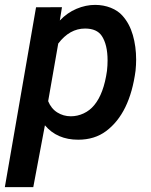

<svg xmlns="http://www.w3.org/2000/svg" viewBox="-47 -558 613 781"><path d="M135.7 -48.3 88.4 203.1H-27.3L99.6 -528.3L205.1 -528.8L196.3 -474.6Q226.6 -506.3 264.2 -522.2Q301.8 -538.1 339.8 -538.1Q374 -538.1 403.6 -526.4Q433.1 -514.6 451.2 -494.1Q480 -461.9 493.4 -415.3Q506.8 -368.7 506.8 -315.4Q506.8 -294.9 504.4 -270.5Q481.4 -97.2 384.8 -24.9Q337.9 10.3 271 10.3Q185.1 10.3 135.7 -48.3ZM189.9 -380.9 148.9 -146.5Q161.1 -116.2 186 -100.6Q210.9 -85 241.2 -85Q268.1 -85 293.2 -96.7Q318.4 -108.4 336.4 -130.4Q375 -176.8 388.2 -270Q390.6 -292 390.6 -312Q390.6 -376 367.2 -411.6Q347.2 -441.9 298.8 -441.9Q236.3 -441.9 189.9 -380.9Z"/></svg>

Font: Mardoto Medium
Style: Italic
Weight: 500
Italic angle: -12°
Designer: Christian Robertson, Vahan Hovhannisyan
Foundry: Google
Version: Version 1.000